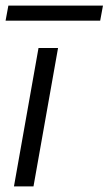

<svg xmlns="http://www.w3.org/2000/svg" viewBox="-31 -668 389 688"><path d="M19 0 107 -496H177L89 0ZM-11 -594 -1 -648H338L328 -594Z"/></svg>

Font: DM Sans 28pt Light
Style: Italic
Weight: 300
Italic angle: -10°
Version: Version 4.004;gftools[0.9.30]